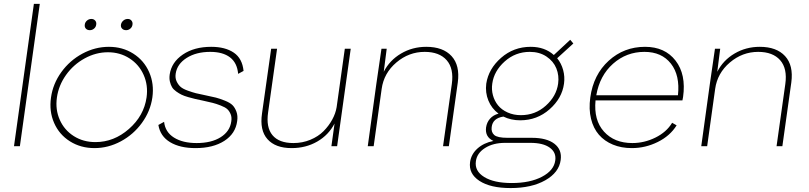

<svg xmlns="http://www.w3.org/2000/svg" viewBox="-20 -750 4148 985"><path d="M153.8 -730H184.1L82 0H51.8Z M241.7 -250Q251.5 -320.3 294.7 -380.1Q337.9 -439.9 402.8 -474.9Q467.8 -509.8 538.6 -509.8Q608.9 -509.8 663.8 -474.9Q718.8 -439.9 745.1 -380.1Q771.5 -320.3 761.7 -250Q751.5 -179.2 708 -119.4Q664.6 -59.6 599.9 -24.9Q535.2 9.8 464.8 9.8Q394 9.8 338.9 -24.9Q283.7 -59.6 257.6 -119.4Q231.4 -179.2 241.7 -250ZM469.7 -21Q564.5 -21 641.4 -88.4Q718.3 -155.8 731.9 -250Q740.7 -312 717 -365.5Q693.4 -418.9 644.5 -450.4Q595.7 -481.9 533.7 -481.9Q471.7 -481.9 414.3 -450.4Q356.9 -418.9 318.8 -365.5Q280.8 -312 272 -250Q263.2 -188 286.6 -135.3Q310.1 -82.5 358.6 -51.8Q407.2 -21 469.7 -21ZM415 -624Q416.5 -636.2 426.3 -644.5Q436 -652.8 448.7 -652.8Q460.9 -652.8 468.3 -644.5Q475.6 -636.2 473.6 -624Q472.2 -611.3 462.6 -603.3Q453.1 -595.2 440.9 -595.2Q427.7 -595.2 420.4 -603.3Q413.1 -611.3 415 -624ZM600.6 -624Q603 -636.2 612.8 -644.5Q622.6 -652.8 635.7 -652.8Q647.5 -652.8 654.5 -644.3Q661.6 -635.7 659.7 -624Q658.2 -611.3 648.7 -603.3Q639.2 -595.2 627 -595.2Q613.8 -595.2 606.2 -603.3Q598.6 -611.3 600.6 -624Z M983.4 9.8Q903.3 9.8 852.8 -20.5Q802.2 -50.8 792.5 -108.9L821.8 -125Q827.6 -72.3 872.6 -44.2Q917.5 -16.1 988.8 -16.1Q1064.5 -16.1 1112.1 -46.1Q1159.7 -76.2 1166.5 -127Q1169.9 -147.9 1163.3 -164.1Q1156.7 -180.2 1146.2 -189.9Q1135.7 -199.7 1112.3 -208.7Q1088.9 -217.8 1071.3 -222.2Q1053.7 -226.6 1020.5 -233.9Q996.6 -238.8 981.9 -242.2Q967.3 -245.6 945.8 -251.7Q924.3 -257.8 911.4 -264.2Q898.4 -270.5 884 -280.8Q869.6 -291 862.5 -303Q855.5 -314.9 851.6 -331.5Q847.7 -348.1 850.6 -368.2Q859.9 -430.7 918 -470.2Q976.1 -509.8 1063.5 -509.8Q1135.3 -509.8 1179.2 -480Q1223.1 -450.2 1229.5 -386.2L1201.7 -371.1Q1196.8 -427.7 1159.9 -455.8Q1123 -483.9 1058.6 -483.9Q986.8 -483.9 937.7 -452.9Q888.7 -421.9 881.3 -372.1Q877.9 -349.6 886.2 -332.3Q894.5 -314.9 906.5 -304.4Q918.5 -293.9 943.6 -284.9Q968.8 -275.9 985.4 -271.7Q1002 -267.6 1033.7 -261.2Q1069.3 -253.9 1087.6 -249.3Q1106 -244.6 1133.1 -233.9Q1160.2 -223.1 1172.6 -210.7Q1185.1 -198.2 1192.9 -177.2Q1200.7 -156.2 1196.8 -128.9Q1188.5 -64.5 1130.9 -27.3Q1073.2 9.8 983.4 9.8Z M1476.1 9.8Q1393.1 9.8 1352.3 -35.9Q1311.5 -81.5 1324.2 -168L1371.1 -500H1401.4L1355.5 -173.8Q1344.2 -96.7 1377.9 -56.4Q1411.6 -16.1 1485.4 -16.1Q1531.7 -16.1 1572.3 -33Q1612.8 -49.8 1639.9 -77.1Q1667 -104.5 1684.3 -136.2Q1701.7 -168 1707 -200.2L1749 -500H1779.3L1709.5 0H1680.2L1696.3 -116.2Q1666 -57.6 1607.7 -23.9Q1549.3 9.8 1476.1 9.8Z M2167 -509.8Q2252.9 -509.8 2296.6 -462.2Q2340.3 -414.6 2328.6 -327.1L2282.7 0H2252.9L2297.9 -318.8Q2309.1 -398.4 2271.5 -441.2Q2233.9 -483.9 2158.7 -483.9Q2077.6 -483.9 2013.4 -429.4Q1949.2 -375 1938 -293.9L1897 0H1866.7L1910.6 -318.8L1937 -500H1963.9L1948.7 -381.8Q1979 -440.9 2037.4 -475.3Q2095.7 -509.8 2167 -509.8Z M2905.3 -545.9 2921.4 -526.9 2838.4 -451.2Q2859.9 -424.8 2869.1 -390.6Q2878.4 -356.4 2873.5 -320.8Q2863.3 -245.6 2799.3 -189.2Q2735.4 -132.8 2648.4 -132.8Q2601.6 -132.8 2562.5 -151.9Q2507.8 -143.6 2502.4 -98.1Q2499 -72.3 2515.4 -57.6Q2531.7 -43 2583.5 -43H2708.5Q2784.7 -43 2824.2 -12.5Q2863.8 18.1 2856.4 70.8Q2848.1 134.8 2777.6 174.8Q2707 214.8 2599.6 214.8Q2496.1 214.8 2439.7 178Q2383.3 141.1 2391.6 81.1Q2397.5 40.5 2429.7 11.7Q2461.9 -17.1 2511.2 -26.9Q2467.3 -47.4 2473.6 -96.2Q2477.5 -122.6 2493.9 -141.1Q2510.3 -159.7 2537.6 -167Q2502 -193.4 2485.4 -234.4Q2468.8 -275.4 2474.6 -320.8Q2486.3 -397 2550.8 -453.4Q2615.2 -509.8 2702.6 -509.8Q2774.4 -509.8 2821.3 -467.8ZM2421.4 77.1Q2414.1 127.4 2464.4 158.2Q2514.6 189 2605.5 189Q2699.2 189 2760.5 156.7Q2821.8 124.5 2828.6 73.2Q2834.5 32.2 2800.5 7.6Q2766.6 -17.1 2700.7 -17.1H2571.3Q2509.8 -17.1 2468.3 9.3Q2426.8 35.6 2421.4 77.1ZM2505.4 -320.8Q2501 -290.5 2508.8 -261.5Q2516.6 -232.4 2534.9 -209.7Q2553.2 -187 2584 -173.1Q2614.7 -159.2 2652.3 -159.2Q2726.1 -159.2 2780.3 -208Q2834.5 -256.8 2843.3 -320.8Q2849.1 -362.3 2834.2 -399.2Q2819.3 -436 2783.4 -460Q2747.6 -483.9 2698.2 -483.9Q2624 -483.9 2569.1 -434.6Q2514.2 -385.3 2505.4 -320.8Z M3221.2 9.8Q3167.5 9.8 3124.3 -8.1Q3081.1 -25.9 3052.5 -58.8Q3023.9 -91.8 3012 -140.9Q3000 -189.9 3008.3 -250Q3024.4 -367.2 3102.8 -438.5Q3181.2 -509.8 3289.1 -509.8Q3391.1 -509.8 3445.8 -439Q3500.5 -368.2 3484.4 -252.9Q3482.9 -242.7 3481 -234.9H3035.2Q3025.4 -133.8 3078.4 -75Q3131.3 -16.1 3224.1 -16.1Q3285.6 -16.1 3342.5 -44.2Q3399.4 -72.3 3428.2 -120.1L3451.2 -106.9Q3417.5 -52.7 3354.2 -21.5Q3291 9.8 3221.2 9.8ZM3039.1 -261.2H3458Q3469.2 -363.3 3421.9 -423.6Q3374.5 -483.9 3286.1 -483.9Q3193.8 -483.9 3125.2 -423.1Q3056.6 -362.3 3039.1 -261.2Z M3877.9 -509.8Q3963.9 -509.8 4007.6 -462.2Q4051.3 -414.6 4039.6 -327.1L3993.7 0H3963.9L4008.8 -318.8Q4020 -398.4 3982.4 -441.2Q3944.8 -483.9 3869.6 -483.9Q3788.6 -483.9 3724.4 -429.4Q3660.2 -375 3648.9 -293.9L3607.9 0H3577.6L3621.6 -318.8L3647.9 -500H3674.8L3659.7 -381.8Q3689.9 -440.9 3748.3 -475.3Q3806.6 -509.8 3877.9 -509.8Z"/></svg>

Font: Human Sans ExtraLight
Style: Italic
Weight: 200
Italic angle: -8°
Designer: Tim Radville
Foundry: Continuum
Version: Version 1.000;FEAKit 1.0